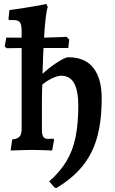

<svg xmlns="http://www.w3.org/2000/svg" viewBox="-20 -762 586 976"><path d="M266 194 257 191 230 160Q285 112 317.5 58Q350 4 364 -64.5Q378 -133 378 -224Q378 -300 357 -338.5Q336 -377 291 -377Q273 -377 246 -364.5Q219 -352 195 -332Q194 -312 193.5 -290Q193 -268 193 -242Q193 -216 193 -182Q193 -148 193 -104Q193 -77 200 -66.5Q207 -56 224 -56L252 -57L255 -52L245 3Q221 2 191 1Q161 0 142 0Q126 0 100 1Q74 2 34 3L42 -53Q69 -56 79.5 -67.5Q90 -79 90 -107V-606Q90 -636 81.5 -648Q73 -660 50 -660H27L23 -665L28 -711Q56 -714 89.5 -719.5Q123 -725 156.5 -730.5Q190 -736 216 -742L223 -725Q218 -717 212.5 -673Q207 -629 203 -556Q199 -483 196 -387Q208 -398 226 -412.5Q244 -427 263.5 -440Q283 -453 300 -462Q317 -471 327 -471Q412 -471 454.5 -417Q497 -363 497 -262Q497 -178 484.5 -110.5Q472 -43 445 11.5Q418 66 374 111Q330 156 266 194ZM14 -517 4 -526 12 -571Q12 -571 27.5 -571Q43 -571 68 -570.5Q93 -570 120.5 -570Q148 -570 172 -570Q190 -570 215 -571Q240 -572 263.5 -572.5Q287 -573 302.5 -574Q318 -575 318 -575L332 -561L327 -518H149Q127 -518 103.5 -518Q80 -518 59.5 -517.5Q39 -517 26.5 -517Q14 -517 14 -517Z"/></svg>

Font: Alegreya SemiBold
Style: Regular
Weight: 600
Designer: Juan Pablo del Peral
Foundry: Huerta Tipografica
Version: Version 2.009